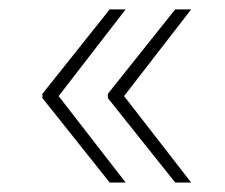

<svg xmlns="http://www.w3.org/2000/svg" viewBox="-20 -462 482 411"><path d="M105.5 -256.3 249 -71.3H214.8L70.8 -252V-261.2L214.8 -441.9H249ZM245.6 -256.3 389.2 -71.3H355L210.9 -252V-261.2L355 -441.9H389.2Z"/></svg>

Font: Roboto-Thin
Style: Regular
Weight: 250
Designer: Google
Version: Version 1.100141; 2013; ttfautohint (v0.94.14-c901) -l 8 -r 